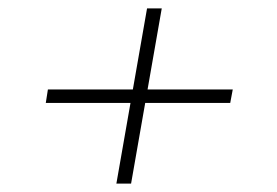

<svg xmlns="http://www.w3.org/2000/svg" viewBox="-20 -570 660 457"><path d="M330 -550H365L292 -133H257ZM534 -357 528 -325H89L94 -357Z"/></svg>

Font: Roboto Serif 120pt Expanded Light
Style: Italic
Weight: 300
Width: 7
Italic angle: -10°
Designer: Greg Gazdowicz
Foundry: Commercial Type
Version: Version 1.008